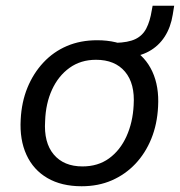

<svg xmlns="http://www.w3.org/2000/svg" viewBox="-20 -639 626 668"><path d="M264 9Q194 9 145 -19.5Q96 -48 72 -100.5Q48 -153 52 -223Q55 -284 75.5 -334Q96 -384 131 -421.5Q166 -459 213 -479Q260 -499 318 -499Q388 -499 437 -470.5Q486 -442 510 -390Q534 -338 530 -268Q527 -207 506.5 -156.5Q486 -106 451 -69Q416 -32 369 -11.5Q322 9 264 9ZM267 -60Q321 -60 359.5 -88Q398 -116 420 -164.5Q442 -213 445 -273Q450 -348 415 -389.5Q380 -431 314 -431Q261 -431 222 -403Q183 -375 161 -327Q139 -279 137 -218Q132 -143 167 -101.5Q202 -60 267 -60ZM419 -439 379 -468 382 -490Q426 -491 451 -503Q476 -515 489 -540Q502 -565 508 -603L511 -619H586L581 -588Q574 -544 553 -511.5Q532 -479 498.5 -460.5Q465 -442 419 -439Z"/></svg>

Font: Nunito Sans 10pt
Style: Italic
Weight: 400
Italic angle: -9°
Designer: Vernon Adams
Foundry: Vernon Adams
Version: Version 3.101;gftools[0.9.27]